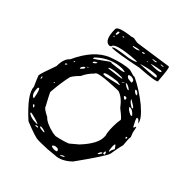

<svg xmlns="http://www.w3.org/2000/svg" viewBox="-235 -963 1153 1153"><g transform="rotate(45 342.0 -386.5)"><path d="M413.1 -630.9H424.8Q497.1 -596.7 568.4 -539.1Q636.7 -480.5 636.7 -450.2H634.8Q624 -468.8 612.3 -468.8H611.3Q607.4 -468.8 607.4 -463.9Q612.3 -446.3 631.8 -412.1H634.8Q637.7 -412.1 641.6 -425.8H643.6Q646.5 -424.8 653.3 -386.7L664.1 -359.4L662.1 -341.8L666 -293Q659.2 -271.5 648.4 -204.1Q642.6 -177.7 522.5 -10.7Q469.7 40 416 40Q363.3 46.9 308.6 46.9H283.2Q258.8 46.9 162.1 7.8Q39.1 -103.5 39.1 -161.1Q21.5 -199.2 9.8 -229.5Q9.8 -245.1 46.9 -345.7Q46.9 -408.2 76.2 -432.6Q138.7 -570.3 237.3 -610.4Q321.3 -641.6 375 -641.6ZM130.9 -215.8V-207Q146.5 -174.8 171.9 -128.9Q171.9 -115.2 223.6 -89.8Q248 -62.5 315.4 -46.9L339.8 -43.9Q396.5 -55.7 428.7 -69.3L477.5 -110.4Q552.7 -191.4 550.8 -246.1V-258.8Q543 -281.2 543 -330.1Q543 -365.2 547.9 -389.6Q547.9 -397.5 496.1 -437.5Q457 -490.2 416 -502.9H400.4Q242.2 -497.1 242.2 -477.5Q207 -442.4 192.4 -407.2Q149.4 -363.3 149.4 -347.7Q137.7 -297.9 130.9 -215.8ZM168.9 -537.1V-532.2Q175.8 -532.2 252 -588.9L262.7 -593.8L269.5 -591.8Q361.3 -600.6 361.3 -609.4V-610.4L339.8 -614.3Q246.1 -614.3 171.9 -543.9ZM278.3 -514.6V-513.7L281.2 -509.8H299.8L395.5 -532.2V-535.2L370.1 -539.1Q278.3 -528.3 278.3 -514.6ZM59.6 -173.8V-163.1Q61.5 -119.1 85 -112.3L86.9 -113.3V-115.2Q76.2 -178.7 64.5 -178.7ZM276.4 -561.5V-555.7Q380.9 -567.4 380.9 -571.3L370.1 -575.2H368.2Q304.7 -575.2 276.4 -561.5ZM390.6 -612.3Q395.5 -594.7 419.9 -594.7L434.6 -593.8L436.5 -594.7V-600.6Q436.5 -617.2 409.2 -619.1Q390.6 -617.2 390.6 -612.3ZM134.8 -40V-35.2Q154.3 -16.6 198.2 -16.6H212.9V-17.6Q206.1 -25.4 143.6 -40ZM367.2 9.8V12.7Q367.2 17.6 387.7 19.5Q411.1 18.6 411.1 12.7V9.8Q408.2 2.9 401.4 -1H389.6Q375 -1 367.2 9.8ZM625 -248Q627 -206.1 632.8 -205.1H634.8Q634.8 -219.7 646.5 -238.3V-241.2L631.8 -261.7H629.9Q626 -261.7 625 -248ZM530.3 -482.4V-480.5Q538.1 -463.9 570.3 -451.2H575.2L578.1 -455.1V-457Q556.6 -482.4 536.1 -482.4ZM504.9 -523.4V-521.5Q510.7 -504.9 543.9 -487.3H547.9L550.8 -491.2V-492.2Q544.9 -501 504.9 -523.4ZM416 -569.3 414.1 -567.4V-566.4Q439.5 -546.9 454.1 -546.9L455.1 -548.8V-550.8Q433.6 -569.3 416 -569.3ZM235.4 -23.4V-19.5Q235.4 -10.7 274.4 -10.7L276.4 -12.7V-14.6Q257.8 -23.4 235.4 -23.4ZM482.4 -580.1V-578.1Q495.1 -560.5 511.7 -560.5Q511.7 -575.2 488.3 -583H486.3ZM155.3 -443.4V-434.6H158.2Q176.8 -450.2 176.8 -460L175.8 -461.9H169.9Q160.2 -455.1 155.3 -443.4ZM460.9 -504.9Q469.7 -492.2 479.5 -492.2L482.4 -496.1V-498Q482.4 -509.8 470.7 -509.8Q460.9 -507.8 460.9 -504.9ZM592.8 -149.4 593.8 -147.5Q602.5 -147.5 611.3 -169.9V-171.9H607.4Q599.6 -171.9 592.8 -149.4ZM183.6 -513.7Q195.3 -513.7 206.1 -530.3V-534.2Q183.6 -527.3 183.6 -513.7ZM621.1 -172.9 626 -169.9Q627.9 -192.4 620.1 -188.5H618.2L616.2 -197.3L614.3 -172.9ZM440.4 18.6V19.5H442.4Q465.8 10.7 465.8 4.9L463.9 2.9Q444.3 9.8 440.4 18.6ZM110.4 -85V-83Q114.3 -76.2 121.1 -72.3H126Q126 -82 116.2 -87.9H114.3ZM208 -3.9V-2.9H225.6L228.5 -5.9L225.6 -9.8H221.7Q209 -9.8 208 -3.9ZM643.6 -340.8V-334L646.5 -330.1L652.3 -335V-340.8L648.4 -343.8H646.5ZM73.2 -388.7Q81.1 -388.7 85 -397.5V-400.4Q73.2 -400.4 73.2 -388.7ZM28.3 -238.3Q30.3 -224.6 33.2 -224.6L35.2 -226.6V-233.4L33.2 -241.2H32.2ZM392.6 -553.7V-552.7L406.2 -564.5L404.3 -565.4Q390.6 -557.6 392.6 -553.7ZM100.6 -434.6H101.6Q107.4 -436.5 107.4 -445.3H105.5Q100.6 -443.4 100.6 -434.6ZM103.5 -265.6V-263.7H107.4L110.4 -267.6V-270.5H108.4ZM182.6 -475.6V-470.7H185.5L189.5 -473.6V-475.6ZM526.4 -820.3Q534.2 -820.3 542 -713.9H543.9Q543.9 -699.2 405.3 -690.4Q250 -658.2 205.1 -658.2V-661.1Q205.1 -672.9 319.3 -686.5Q369.1 -698.2 369.1 -704.1V-706.1H355.5Q195.3 -695.3 195.3 -661.1L184.6 -656.2Q138.7 -656.2 138.7 -752Q138.7 -777.3 244.1 -789.1Q244.1 -792 257.8 -793L285.2 -788.1H297.9L519.5 -820.3ZM483.4 -795.9V-793H496.1L503.9 -794.9V-797.9H492.2ZM423.8 -781.2H441.4Q454.1 -781.2 456.1 -788.1V-789.1H453.1Q423.8 -786.1 423.8 -781.2ZM352.5 -768.6V-765.6H353.5Q367.2 -765.6 369.1 -772.5V-774.4H362.3Q352.5 -772.5 352.5 -768.6ZM439.5 -753.9H468.8Q512.7 -754.9 516.6 -765.6V-768.6L509.8 -770.5Q439.5 -759.8 439.5 -753.9ZM287.1 -756.8V-752H289.1Q317.4 -752 333 -763.7V-765.6H330.1Q314.5 -765.6 287.1 -756.8ZM161.1 -752V-734.4L164.1 -731.4H166Q170.9 -731.4 172.9 -748V-753.9L168.9 -756.8H166ZM202.1 -752V-750H209L211.9 -753.9V-756.8H207ZM410.2 -752V-748H417L414.1 -752ZM396.5 -709H398.4Q519.5 -713.9 519.5 -720.7V-722.7Q518.6 -727.5 510.7 -731.4H509.8Q464.8 -731.4 396.5 -710.9ZM161.1 -715.8V-712.9H164.1L168 -715.8V-719.7H164.1Z"/></g></svg>

Font: Love Ya Like A Sister
Style: Regular
Weight: 400
Designer: Kimberly Geswein
Foundry: Kimberly Geswein
Version: Version 1.002 2007